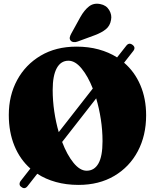

<svg xmlns="http://www.w3.org/2000/svg" viewBox="-20 -962 817 1015"><path d="M92.5 26Q84 21 83.5 11.5Q83 2 90.5 -7L140.5 -71Q85.5 -119.5 56 -191.8Q26.5 -264 26.5 -354.5Q26.5 -457 70.5 -538.5Q114.5 -620 195 -667.8Q275.5 -715.5 384 -715.5Q447.5 -715.5 501.5 -700.8Q555.5 -686 599 -658.5L647 -719.5Q661.5 -739 680.5 -725Q699 -711 684.5 -692.5L636 -630.5Q692 -582.5 722.2 -511.5Q752.5 -440.5 752.5 -352.5Q752.5 -245.5 708.5 -162.5Q664.5 -79.5 584 -32Q503.5 15.5 395 15.5Q330.5 15.5 275.5 0.2Q220.5 -15 177 -43.5L126.5 21Q111 41.5 92.5 26ZM258.5 -486.5Q258.5 -429.5 267 -372.2Q275.5 -315 290.5 -263.5L470.5 -494Q445 -559 411.2 -600Q377.5 -641 342 -641Q301.5 -641 280 -601.5Q258.5 -562 258.5 -486.5ZM522 -216Q522 -273.5 513 -331.8Q504 -390 488.5 -442L308.5 -211.5Q334 -144 368.2 -101.8Q402.5 -59.5 438 -59.5Q478.5 -59.5 500.2 -97.5Q522 -135.5 522 -216ZM405 -872Q425.5 -908.5 450.5 -928Q475.5 -947.5 510 -940.5Q542 -934.5 557.2 -908.8Q572.5 -883 567 -857Q562 -826 540.2 -808Q518.5 -790 481.5 -776L390.5 -742.5Q380.5 -738.5 369.8 -739.5Q359 -740.5 353 -748Q347 -756 349 -765Q351 -774 356.5 -784Z"/></svg>

Font: Fraunces 72pt S050 Black
Style: Regular
Weight: 900
Version: Version 1.000; ttfautohint (v1.8.3)